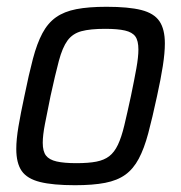

<svg xmlns="http://www.w3.org/2000/svg" viewBox="-20 -538 534 566"><path d="M201 8Q136 8 98 -1.5Q60 -11 44 -34Q28 -57 28 -99Q28 -127 34.5 -165.5Q41 -204 52 -255Q65 -319 77 -364.5Q89 -410 105 -440Q121 -470 145 -487Q169 -504 205 -511Q241 -518 294 -518Q359 -518 396.5 -508.5Q434 -499 450 -475.5Q466 -452 466 -410Q466 -382 460 -343.5Q454 -305 443 -255Q429 -190 417 -145Q405 -100 389 -70Q373 -40 349.5 -23Q326 -6 290 1Q254 8 201 8ZM205 -57Q241 -57 264 -61.5Q287 -66 302 -77.5Q317 -89 327.5 -111Q338 -133 346.5 -168.5Q355 -204 366 -255Q376 -303 382 -336.5Q388 -370 388 -392Q388 -418 379 -430.5Q370 -443 348.5 -448Q327 -453 290 -453Q246 -453 220 -446Q194 -439 179 -418.5Q164 -398 153.5 -358.5Q143 -319 129 -255Q119 -206 112.5 -172.5Q106 -139 106 -117Q106 -92 115.5 -79.5Q125 -67 147 -62Q169 -57 205 -57Z"/></svg>

Font: Saira SemiCondensed
Style: Italic
Weight: 400
Width: 4
Italic angle: -12°
Designer: Hector Gatti with collaboration of the Omnibus-Type team
Foundry: Omnibus-Type
Version: Version 1.101